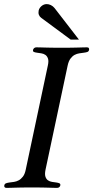

<svg xmlns="http://www.w3.org/2000/svg" viewBox="-52 -910 452 932"><path d="M168.9 -85.9Q164.6 -64.5 168.5 -52.5Q172.4 -40.5 180.9 -34.7Q189.5 -28.8 200.4 -27.1Q211.4 -25.4 220.9 -24.2Q230.5 -22.9 236.3 -20.3Q242.2 -17.6 240.7 -9.8Q239.7 -5.4 235.8 -1.7Q231.9 2 225.1 2Q216.3 2 206.5 1.7Q196.8 1.5 183.1 1Q169.4 0.5 150.1 0.2Q130.9 0 102.5 0Q74.7 0 55.2 0.2Q35.6 0.5 22 1Q8.3 1.5 -1.7 1.7Q-11.7 2 -20.5 2Q-27.3 2 -29.8 -1.7Q-32.2 -5.4 -31.2 -9.8Q-29.8 -17.6 -22.7 -20.3Q-15.6 -22.9 -5.6 -24.2Q4.4 -25.4 16.1 -27.1Q27.8 -28.8 38.8 -34.7Q49.8 -40.5 59.1 -52.5Q68.4 -64.5 72.8 -85.9L180.2 -591.8Q185.1 -613.8 180.9 -625.7Q176.8 -637.7 168.2 -643.6Q159.7 -649.4 148.7 -651.1Q137.7 -652.8 128.2 -654.1Q118.7 -655.3 112.8 -657.7Q106.9 -660.2 108.4 -668Q109.4 -672.4 113.5 -676.3Q117.7 -680.2 124.5 -680.2Q133.3 -680.2 143.1 -679.9Q152.8 -679.7 166.5 -679.2Q180.2 -678.7 199.5 -678.5Q218.8 -678.2 246.6 -678.2Q274.9 -678.2 294.2 -678.5Q313.5 -678.7 327.4 -679.2Q341.3 -679.7 351.3 -679.9Q361.3 -680.2 370.1 -680.2Q377 -680.2 379.2 -676.3Q381.3 -672.4 380.4 -668Q378.9 -660.2 371.8 -657.7Q364.7 -655.3 354.7 -654.1Q344.7 -652.8 333 -651.1Q321.3 -649.4 310.3 -643.6Q299.3 -637.7 290.3 -625.7Q281.2 -613.8 276.4 -591.8ZM291 -717.8 148.4 -823.2Q140.6 -828.6 137 -837.6Q133.3 -846.7 135.7 -858.9Q138.7 -871.6 149.9 -880.9Q161.1 -890.1 174.8 -890.1Q184.6 -890.1 194.8 -885.3Q205.1 -880.4 213.4 -870.1L331.1 -717.8Z"/></svg>

Font: XB Zar
Style: Italic
Weight: 400
Italic angle: -12°
Designer: Behnam
Foundry: Irmug
Version: Version 8.005 2009